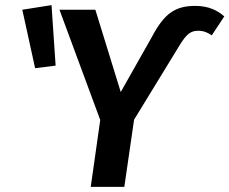

<svg xmlns="http://www.w3.org/2000/svg" viewBox="-20 -729 895 749"><path d="M181 -709 67 -691 117 -463 197 -473ZM334 0H465L503 -262L681 -553C707 -595 723 -609 753 -609C774 -609 791 -602 806 -591L855 -665C829 -688 794 -706 742 -706C662 -706 620 -675 572 -584L451 -370L352 -691H212L371 -261Z"/></svg>

Font: Fira Sans Medium
Style: Italic
Weight: 500
Italic angle: -8°
Designer: bBox Type GmbH & Carrois Corporate GbR & Edenspiekermann AG
Foundry: bBox Type GmbH & Carrois Corporate GbR & Edenspiekermann AG
Version: Version 4.301;PS 004.301;hotconv 1.0.88;makeotf.lib2.5.64775